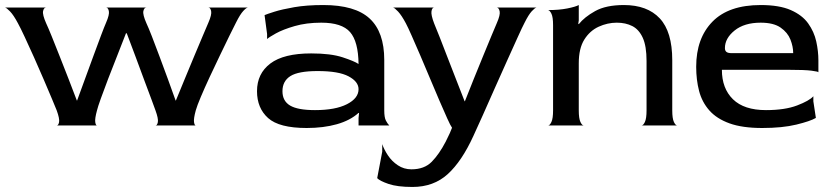

<svg xmlns="http://www.w3.org/2000/svg" viewBox="-20 -498 3308 762"><path d="M205 0Q212 0 214.5 -13.5Q217 -27 205 -60Q200 -73 186 -106Q172 -139 153.5 -182.5Q135 -226 115 -270.5Q95 -315 78 -351.5Q61 -388 51 -406Q34 -438 20 -452.5Q6 -467 0 -468H163Q154 -468 151 -454Q148 -440 163 -406Q171 -389 185 -354.5Q199 -320 216.5 -275.5Q234 -231 252 -185Q270 -139 285 -99H286Q301 -140 318 -186.5Q335 -233 351.5 -278Q368 -323 381 -357.5Q394 -392 401 -408Q415 -440 412 -454Q409 -468 401 -468H561Q552 -468 549 -454Q546 -440 561 -406Q569 -389 582.5 -354.5Q596 -320 612.5 -275.5Q629 -231 646 -185Q663 -139 677 -99H678Q695 -140 714 -186.5Q733 -233 752 -278Q771 -323 785.5 -357.5Q800 -392 807 -408Q821 -440 818 -454Q815 -468 807 -468H964Q958 -468 945.5 -454.5Q933 -441 917 -409Q908 -392 891 -357Q874 -322 853 -278.5Q832 -235 812 -192Q792 -149 777 -113.5Q762 -78 757 -60Q748 -27 750 -13.5Q752 0 757 0H597Q604 0 606.5 -13.5Q609 -27 597 -60Q594 -69 582 -101Q570 -133 553 -178.5Q536 -224 518 -273Q500 -322 483 -366H480Q464 -324 445 -276.5Q426 -229 409 -184.5Q392 -140 380 -106.5Q368 -73 365 -60Q356 -27 358 -13.5Q360 0 365 0Z M1197 10Q1088 10 1044 -29.5Q1000 -69 1000 -136Q1000 -206 1053 -246Q1106 -286 1215 -286Q1293 -286 1340 -270.5Q1387 -255 1403 -244Q1402 -333 1369.5 -370.5Q1337 -408 1255 -408Q1196 -408 1149.5 -394.5Q1103 -381 1075 -365.5Q1047 -350 1040 -343V-363L1030 -438Q1039 -442 1069 -451.5Q1099 -461 1148 -469.5Q1197 -478 1263 -478Q1389 -478 1447 -424.5Q1505 -371 1505 -260V-60Q1505 -32 1511.5 -19.5Q1518 -7 1525 0H1403V-30L1405 -49L1403 -50Q1370 -20 1317 -5Q1264 10 1197 10ZM1230 -61Q1311 -61 1357 -84.5Q1403 -108 1403 -144Q1403 -174 1363.5 -195Q1324 -216 1241 -216Q1164 -216 1132.5 -196Q1101 -176 1101 -136Q1101 -97 1131.5 -79Q1162 -61 1230 -61Z M1617 244Q1557 244 1522 232Q1487 220 1477 209L1497 104V74Q1504 95 1519.5 118.5Q1535 142 1559 158Q1583 174 1613 174Q1664 174 1693.5 144Q1723 114 1749 64Q1769 24 1774 9Q1768 1 1755 -28Q1742 -57 1724 -98.5Q1706 -140 1686.5 -187Q1667 -234 1648 -278Q1629 -322 1614 -356Q1599 -390 1591 -405Q1574 -437 1560 -452Q1546 -467 1540 -468H1703Q1695 -468 1692.5 -453.5Q1690 -439 1703 -405Q1711 -386 1725 -350.5Q1739 -315 1756 -270.5Q1773 -226 1791 -180.5Q1809 -135 1824 -96H1825Q1841 -137 1860 -184Q1879 -231 1897.5 -276Q1916 -321 1930.5 -356Q1945 -391 1952 -407Q1966 -439 1963 -453Q1960 -467 1952 -468H2109Q2103 -467 2090.5 -453.5Q2078 -440 2062 -408Q2053 -391 2034.5 -350Q2016 -309 1992 -256Q1968 -203 1943 -146.5Q1918 -90 1896 -40.5Q1874 9 1859 41Q1813 142 1757 193Q1701 244 1617 244Z M2155 0Q2162 0 2168.5 -14Q2175 -28 2175 -60V-398Q2175 -430 2168.5 -443.5Q2162 -457 2155 -458Q2199 -458 2231.5 -464.5Q2264 -471 2277 -478V-417L2275 -404L2277 -402Q2299 -430 2342 -454Q2385 -478 2456 -478Q2549 -478 2598.5 -425Q2648 -372 2648 -259V-60Q2648 -28 2654.5 -14Q2661 0 2668 0H2526Q2533 0 2539.5 -14Q2546 -28 2546 -60V-256Q2546 -315 2531 -348Q2516 -381 2489.5 -394.5Q2463 -408 2428 -408Q2391 -408 2356 -392Q2321 -376 2299 -341Q2277 -306 2277 -247V-60Q2277 -28 2283.5 -14Q2290 0 2297 0Z M3005 10Q2926 10 2875 -8.5Q2824 -27 2795 -60Q2766 -93 2754.5 -137Q2743 -181 2743 -233Q2743 -346 2807.5 -412Q2872 -478 2999 -478Q3073 -478 3118.5 -458Q3164 -438 3187.5 -405Q3211 -372 3219.5 -333.5Q3228 -295 3228 -258V-211Q3228 -214 3200.5 -217.5Q3173 -221 3108 -221H2845Q2845 -147 2889 -104Q2933 -61 3020 -61Q3095 -61 3143.5 -79.5Q3192 -98 3208 -116V-96L3218 -30Q3196 -17 3140.5 -3.5Q3085 10 3005 10ZM2885 -287H3128Q3128 -313 3117 -341Q3106 -369 3078 -388.5Q3050 -408 2999 -408Q2934 -408 2895.5 -377Q2857 -346 2857 -307Q2857 -297 2863 -292Q2869 -287 2885 -287Z"/></svg>

Font: Red Rose
Style: Regular
Weight: 400
Designer: Jaikishan Patel
Version: Version 2.000; ttfautohint (v1.8.3)